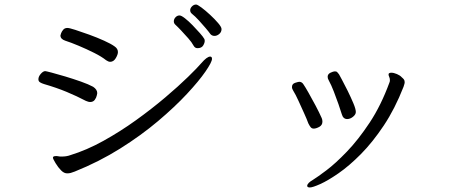

<svg xmlns="http://www.w3.org/2000/svg" viewBox="-20 -783 2040 845"><path d="M955 -655Q955 -642 945 -633.5Q935 -625 924 -625Q913 -625 906 -633Q899 -643 885 -659.5Q871 -676 855 -693.5Q839 -711 824 -723Q817 -729 817 -738Q817 -747 825 -755Q833 -763 843 -763Q849 -763 866.5 -750Q884 -737 904.5 -718Q925 -699 940 -681.5Q955 -664 955 -655ZM881 -603Q881 -594 874 -582.5Q867 -571 849 -571Q838 -571 832 -582Q824 -597 808.5 -614.5Q793 -632 777.5 -648.5Q762 -665 751 -675Q745 -681 745 -689Q745 -699 752.5 -707Q760 -715 770 -715Q778 -715 794 -702.5Q810 -690 827.5 -672Q845 -654 859.5 -637.5Q874 -621 879 -612Q881 -609 881 -603ZM465 -511Q457 -511 447 -518Q427 -534 394 -550.5Q361 -567 326.5 -581.5Q292 -596 267 -604Q246 -611 246 -627Q246 -629 249 -637Q252 -645 258.5 -652.5Q265 -660 277 -660Q285 -660 311.5 -651.5Q338 -643 372.5 -630.5Q407 -618 438 -604Q469 -590 484 -579Q499 -569 499 -554Q499 -543 489.5 -527Q480 -511 465 -511ZM249 -33Q236 -46 224.5 -65Q213 -84 213 -89Q213 -96 225 -96Q228 -96 231 -96Q234 -96 238 -95Q241 -94 244.5 -94Q248 -94 251 -94Q273 -94 289 -100Q361 -122 435 -163Q509 -204 578.5 -254Q648 -304 707 -354Q766 -404 807.5 -444.5Q849 -485 866 -505Q891 -534 905 -534Q913 -534 913 -524Q913 -510 884.5 -468.5Q856 -427 803 -370Q750 -313 675.5 -250Q601 -187 508.5 -129Q416 -71 309 -28Q299 -24 291.5 -22Q284 -20 276 -20Q269 -20 262.5 -23Q256 -26 249 -33ZM390 -401Q408 -389 408 -373Q408 -373 406 -363Q404 -353 397 -343.5Q390 -334 376 -334Q370 -334 358 -339Q318 -360 273.5 -378.5Q229 -397 174 -413Q164 -416 156.5 -420.5Q149 -425 149 -434Q149 -446 159.5 -458Q170 -470 179 -470Q182 -470 207 -463.5Q232 -457 267 -446.5Q302 -436 336 -424Q370 -412 390 -401Z M1546 -290Q1546 -279 1533.5 -269Q1521 -259 1508 -259Q1490 -259 1484 -281Q1479 -298 1469.5 -325Q1460 -352 1449 -380.5Q1438 -409 1427 -429Q1422 -437 1422 -445Q1422 -457 1434.5 -463Q1447 -469 1454 -469Q1461 -469 1464.5 -465Q1468 -461 1472 -456Q1473 -454 1484.5 -433Q1496 -412 1510 -383.5Q1524 -355 1535 -329Q1546 -303 1546 -290ZM1748 -443Q1754 -438 1757.5 -433.5Q1761 -429 1761 -421Q1761 -417 1759.5 -412.5Q1758 -408 1756 -401Q1718 -304 1669 -230.5Q1620 -157 1568.5 -105Q1517 -53 1470 -20.5Q1423 12 1389.5 27Q1356 42 1344 42Q1332 42 1332 35Q1332 23 1358 8Q1376 -3 1416 -33Q1456 -63 1506.5 -115.5Q1557 -168 1607 -243.5Q1657 -319 1694 -420Q1696 -424 1696 -430Q1696 -438 1693 -444.5Q1690 -451 1690 -455Q1690 -460 1694 -461.5Q1698 -463 1702 -463Q1713 -463 1727 -457Q1741 -451 1748 -443ZM1337 -240Q1331 -257 1318.5 -284.5Q1306 -312 1293.5 -339.5Q1281 -367 1271 -383Q1265 -392 1265 -400Q1265 -414 1279 -418.5Q1293 -423 1297 -423Q1309 -423 1316 -411Q1323 -401 1337.5 -375.5Q1352 -350 1368.5 -319Q1385 -288 1396 -263Q1399 -256 1399 -248Q1399 -232 1385 -224.5Q1371 -217 1361 -217Q1352 -217 1347 -223.5Q1342 -230 1337 -240Z"/></svg>

Font: QiushuiShotai
Style: Regular
Weight: 600
Designer: Fontworks Inc.
Foundry: Fontworks Inc.
Version: Version 1.250